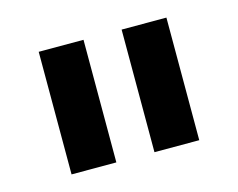

<svg xmlns="http://www.w3.org/2000/svg" viewBox="-57 -820 585 472"><g transform="rotate(-15 235.5 -584.0)"><path d="M73 -428V-740H187V-428ZM284 -428V-740H398V-428Z"/></g></svg>

Font: IBM Plex Sans KR SemiBold
Style: Regular
Weight: 600
Designer: Mike Abbink; Paul van der Laan; Pieter van Rosmalen; Wujin Sim; Chorong Kim; Dohee Lee;
Foundry: Sandoll Inc.
Version: Version 1.000